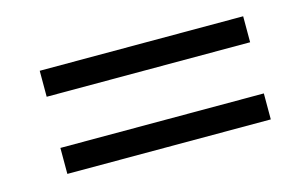

<svg xmlns="http://www.w3.org/2000/svg" viewBox="-47 -485 734 464"><g transform="rotate(-15 320.0 -253.0)"><path d="M583 -382H74V-317H583ZM74 -124H583V-189H74Z"/></g></svg>

Font: altertype_V2
Style: Regular
Weight: 400
Designer: Simon Renaud
Version: Version 2.001;Glyphs 3.1.2 (3151)